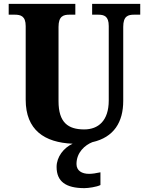

<svg xmlns="http://www.w3.org/2000/svg" viewBox="-20 -734 746 994"><path d="M417 240C437 240 480 234 500 224V158C477 163 458 166 441 166C404 166 376 150 376 115C376 55 420 17 458 2C570 -23 618 -102 618 -212V-595C618 -651 643 -658 675 -658H706V-714H457V-658H487C519 -658 543 -651 543 -599V-214C543 -109 489 -64 416 -64C333 -64 283 -99 283 -210V-595C283 -651 309 -658 340 -658H370V-714H25V-658H56C87 -658 113 -651 113 -599V-218C113 -61 210 4 356 10C310 31 273 78 273 130C273 206 321 240 417 240Z"/></svg>

Font: Noto Serif Bengali SemiCondensed ExtraBold
Style: Regular
Weight: 800
Width: 4
Designer: Juan Bruce, Universal Thirst, Indian Type Foundry and the Monotype Design Team.
Foundry: Monotype Imaging Inc.
Version: Version 2.003